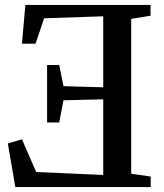

<svg xmlns="http://www.w3.org/2000/svg" viewBox="-20 -763 668 783"><path d="M515 -54.5 594.5 -43V0H42.5L12 -178L69.5 -195L127.5 -61.5L401 -49.5V-358L239 -354L221.5 -263.5H172V-498H221.5L239 -411.5L401 -407V-696.5L160 -688.5L125 -585H69.5L83.5 -743H594V-699L515 -686Z"/></svg>

Font: Merriweather 48pt Medium
Style: Regular
Weight: 500
Version: Version 2.100